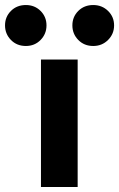

<svg xmlns="http://www.w3.org/2000/svg" viewBox="-98 -744 474 764"><path d="M65 0V-507H211V0ZM-78 -643Q-78 -677 -54.5 -700.5Q-31 -724 5 -724Q40 -724 63.5 -700.5Q87 -677 87 -643Q87 -609 63.5 -585Q40 -561 5 -561Q-31 -561 -54.5 -585Q-78 -609 -78 -643ZM190 -643Q190 -677 213.5 -700.5Q237 -724 273 -724Q308 -724 332 -700.5Q356 -677 356 -643Q356 -609 332 -585Q308 -561 273 -561Q237 -561 213.5 -585Q190 -609 190 -643Z"/></svg>

Font: Hind Variable Light
Style: Regular
Weight: 300
Designer: Manushi Parikh, Satya Rajpurohit
Foundry: Indian Type Foundry
Version: Version 3.000